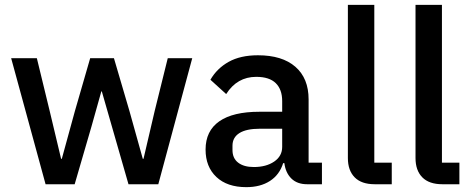

<svg xmlns="http://www.w3.org/2000/svg" viewBox="-20 -760 1941 792"><path d="M168 0 26 -520H132L185 -302L232 -105H235L289 -302L352 -520H450L514 -302L569 -105H572L618 -302L672 -520H773L633 0H510L400 -383H398L357 -237L288 0Z M1247 0Q1206 0 1182 -23.5Q1158 -47 1153 -87H1148Q1133 -39 1093.5 -13.5Q1054 12 996 12Q917 12 872.5 -30Q828 -72 828 -143Q828 -220 884.5 -259.5Q941 -299 1050 -299H1144V-343Q1144 -391 1117.5 -417Q1091 -443 1037 -443Q958 -443 913 -372L848 -431Q875 -478 923.5 -505Q972 -532 1044 -532Q1144 -532 1198.5 -484.5Q1253 -437 1253 -350V-89H1308V0ZM1144 -154V-229H1052Q996 -229 967.5 -211Q939 -193 939 -159V-141Q939 -107 962.5 -89Q986 -71 1027 -71Q1078 -71 1111 -93.5Q1144 -116 1144 -154Z M1526 0Q1471 0 1443 -28.5Q1415 -57 1415 -108V-740H1524V-89H1596V0Z M1805 0Q1750 0 1722 -28.5Q1694 -57 1694 -108V-740H1803V-89H1875V0Z"/></svg>

Font: IBM Plex Sans KR Medm
Style: Regular
Weight: 500
Designer: Mike Abbink; Paul van der Laan; Pieter van Rosmalen; Wujin Sim; Chorong Kim; Dohee Lee;
Foundry: Sandoll Inc.
Version: Version 1.003